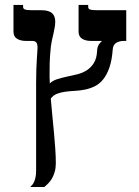

<svg xmlns="http://www.w3.org/2000/svg" viewBox="-20 -560 562 779"><path d="M374 -354Q375 -371.6 382.1 -380.9Q389.2 -390.1 394 -394H348.1Q327.6 -394 313.2 -402.8Q298.8 -411.6 298.8 -432.1V-540H337.9V-531.7Q337.9 -528.8 339.1 -526.4Q340.3 -523.9 344 -522.2Q347.7 -520.5 354.2 -519.5Q360.8 -518.6 371.6 -518.6H492.2V-394H482.9Q464.4 -394 451.7 -386.2Q439 -378.4 437.5 -360.4Q434.1 -314.9 423.6 -285.2Q413.1 -255.4 397.9 -237.1Q382.8 -218.8 364 -209.7Q345.2 -200.7 325 -196.5Q304.7 -192.4 284.4 -191.4Q264.2 -190.4 245.6 -188Q227.1 -185.5 211.7 -179.7Q196.3 -173.8 186 -160.2Q189 -125.5 192.4 -90.3Q195.8 -55.2 199 -21.5Q202.1 12.2 204.3 43.7Q206.5 75.2 206.5 102.5Q206.5 121.6 202.1 136.7Q197.8 151.9 191.2 163.6Q184.6 175.3 176 183.8Q167.5 192.4 159.7 198.7H102.5Q106.9 194.8 111.3 189.5Q115.7 184.1 118.9 176.5Q122.1 168.9 124.3 158.4Q126.5 147.9 126.5 133.8V-220.7Q126.5 -253.4 127.4 -277.6Q128.4 -301.8 129.4 -319.1Q130.4 -336.4 131.3 -347.9Q132.3 -359.4 132.3 -366.7Q132.3 -380.4 127.7 -387.2Q123 -394 110.4 -394H84Q63.5 -394 49.1 -402.8Q34.7 -411.6 34.7 -432.1V-540H73.7V-531.7Q73.7 -528.8 75 -526.4Q76.2 -523.9 79.8 -522.2Q83.5 -520.5 90.1 -519.5Q96.7 -518.6 107.4 -518.6H147.9Q164.6 -518.6 175.3 -515.1Q186 -511.7 192.4 -505.4Q198.7 -499 201.4 -490.7Q204.1 -482.4 204.1 -472.2Q204.1 -460.9 201.9 -448.5Q199.7 -436 196.8 -423.1Q193.8 -410.2 190.9 -397.2Q188 -384.3 186.5 -372.6Q184.6 -356.4 182.9 -332Q181.2 -307.6 181.2 -269.5Q181.2 -257.8 181.2 -245.8Q181.2 -233.9 182.1 -221.7Q193.8 -232.9 212.2 -238.8Q230.5 -244.6 251.2 -249Q272 -253.4 293.2 -258.5Q314.5 -263.7 331.8 -274.7Q349.1 -285.6 360.8 -304.4Q372.6 -323.2 374 -354Z"/></svg>

Font: Arian AMU Serif
Style: Bold
Weight: 700
Designer: Ruben Hakobyan (Tarumian)
Foundry: Ruben Hakobyan (Tarumian)
Version: Version 1.002